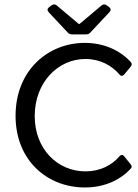

<svg xmlns="http://www.w3.org/2000/svg" viewBox="-20 -829 620 861"><path d="M198.2 -774.4 283.2 -683.6C288.1 -677.7 294.9 -674.8 302.7 -674.8H366.2C374 -674.8 380.9 -677.7 385.7 -683.6L471.7 -775.4C478.5 -783.2 477.5 -791 469.7 -796.9L458 -805.7C451.2 -810.5 442.4 -810.5 435.5 -804.7L336.9 -721.7H333L234.4 -804.7C227.5 -810.5 218.8 -810.5 211.9 -805.7L200.2 -796.9C191.4 -790 191.4 -782.2 198.2 -774.4ZM360.4 11.7C452.1 11.7 522.5 -24.4 567.4 -74.2C572.3 -79.1 571.3 -85.9 565.4 -92.8L537.1 -127.9C530.3 -136.7 522.5 -135.7 515.6 -127.9C481.4 -87.9 428.7 -60.5 363.3 -60.5C239.3 -60.5 135.7 -159.2 135.7 -308.6C135.7 -459 239.3 -564.5 363.3 -564.5C428.7 -564.5 481.4 -535.2 515.6 -495.1C522.5 -486.3 530.3 -487.3 537.1 -495.1L566.4 -530.3C572.3 -537.1 572.3 -544.9 565.4 -551.8C518.6 -602.5 447.3 -636.7 360.4 -636.7C195.3 -636.7 49.8 -513.7 49.8 -309.6C49.8 -107.4 194.3 11.7 360.4 11.7Z"/></svg>

Font: Ed Sans Neue
Style: Regular
Weight: 400
Designer: Stephen Hutchings
Version: Version 1.004;PS 001.004;hotconv 1.0.88;makeotf.lib2.5.64775